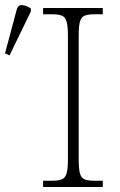

<svg xmlns="http://www.w3.org/2000/svg" viewBox="-30 -746 479 766"><path d="M142 0V-25H179Q204 -25 217 -30.5Q230 -36 235.5 -54Q241 -72 241 -109V-605Q241 -642 235.5 -660Q230 -678 217 -683.5Q204 -689 179 -689H142V-714H380V-689H346Q321 -689 307.5 -683.5Q294 -678 289 -660Q284 -642 284 -605V-109Q284 -72 289 -54Q294 -36 307.5 -30.5Q321 -25 346 -25H380V0ZM8 -525 -10 -533 36 -705Q41 -727 59 -725.5Q77 -724 93 -712V-700Z"/></svg>

Font: Noto Serif ExtraLight
Style: Regular
Weight: 200
Designer: Monotype Design Team
Foundry: Monotype Imaging Inc.
Version: Version 2.015; ttfautohint (v1.8.4.7-5d5b)